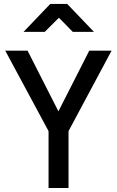

<svg xmlns="http://www.w3.org/2000/svg" viewBox="-20 -941 585 961"><path d="M223 0V-284.7L6.3 -687.4H118L272.4 -383.7L426.8 -687.4H538.5L323 -284.7V0ZM97.7 -781.4 231.7 -921.4H316.3L450.3 -781.4H344.4L274.9 -852.3L203.9 -781.4Z"/></svg>

Font: TitilliumWeb ExtraLight
Style: Regular
Weight: 400
Designer: Mohamed Gaber, Accademia di Belle Arti di Urbino and others
Foundry: Kief Type Foundry, Accademia di Belle Arti di Urbino and others
Version: Version 3.000; ttfautohint (v1.8.2)